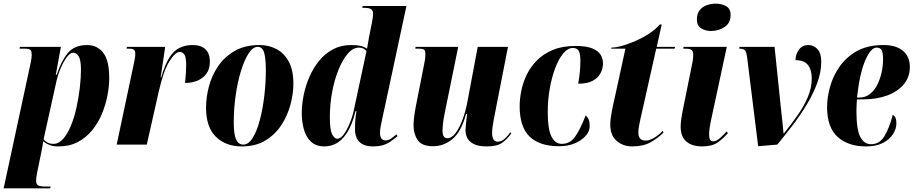

<svg xmlns="http://www.w3.org/2000/svg" viewBox="-32 -793 5010 1053"><path d="M137 -452Q142 -479 142 -492Q142 -509 136.5 -517.5Q131 -526 102 -526H75L77 -536H302L274 -383H279Q303 -457 339.5 -501.5Q376 -546 446 -546Q500 -546 533.5 -504.5Q567 -463 567 -365Q567 -319 557 -268Q547 -217 526.5 -167.5Q506 -118 473 -78Q440 -38 394.5 -14Q349 10 289 10Q259 10 240 2.5Q221 -5 205 -18Q204 -7 201.5 5.5Q199 18 196 35L171 157Q168 173 167 181.5Q166 190 166 198Q166 217 177 223.5Q188 230 216 230H245L244 240H-12ZM261 -4Q290 -4 314 -31Q338 -58 356.5 -102.5Q375 -147 387 -201Q399 -255 405.5 -310Q412 -365 412 -411Q412 -464 399.5 -484Q387 -504 370 -504Q353 -504 334.5 -479.5Q316 -455 300.5 -418.5Q285 -382 277 -345L207 -29Q227 -4 261 -4Z M702 -444Q705 -459 707.5 -472Q710 -485 710 -500Q710 -511 704 -518.5Q698 -526 677 -526H662L664 -536H874L849 -368H852Q872 -438 896.5 -476.5Q921 -515 952.5 -530.5Q984 -546 1025 -546Q1070 -546 1094.5 -523Q1119 -500 1119 -456Q1119 -414 1099.5 -388Q1080 -362 1049 -350Q1018 -338 983 -338Q989 -401 989 -435Q989 -482 978.5 -495Q968 -508 953 -508Q929 -508 896.5 -456Q864 -404 838 -288L773 0H608Z M1294 10Q1206 10 1152 -43Q1098 -96 1098 -202Q1098 -259 1114 -319.5Q1130 -380 1165 -431Q1200 -482 1256 -514Q1312 -546 1391 -546Q1442 -546 1484 -524Q1526 -502 1551.5 -455.5Q1577 -409 1577 -334Q1577 -279 1561 -219Q1545 -159 1511 -107Q1477 -55 1423.5 -22.5Q1370 10 1294 10ZM1302 0Q1331 0 1354 -37Q1377 -74 1393 -134.5Q1409 -195 1417.5 -266.5Q1426 -338 1426 -408Q1426 -473 1416.5 -504.5Q1407 -536 1381 -536Q1355 -536 1331.5 -500Q1308 -464 1289.5 -403.5Q1271 -343 1260.5 -270Q1250 -197 1250 -123Q1250 -55 1263 -27.5Q1276 0 1302 0Z M1747 10Q1701 10 1673.5 -16Q1646 -42 1634.5 -84Q1623 -126 1623 -173Q1623 -220 1633.5 -271.5Q1644 -323 1665 -371.5Q1686 -420 1718 -459.5Q1750 -499 1794 -522.5Q1838 -546 1894 -546Q1926 -546 1945 -541.5Q1964 -537 1981 -526Q1983 -539 1986.5 -557.5Q1990 -576 1991 -585L2008 -670Q2014 -699 2014 -720Q2014 -733 2004.5 -741.5Q1995 -750 1965 -750H1955L1957 -760H2197L2076 -195Q2072 -177 2066.5 -152Q2061 -127 2056.5 -103.5Q2052 -80 2052 -66Q2052 -23 2083 -23Q2099 -23 2115.5 -35Q2132 -47 2142 -56L2148 -46Q2126 -28 2107.5 -15.5Q2089 -3 2067 3.5Q2045 10 2012 10Q1966 10 1940.5 -13.5Q1915 -37 1915 -84Q1915 -117 1917 -138.5Q1919 -160 1923 -184H1918Q1899 -107 1871 -64.5Q1843 -22 1811.5 -6Q1780 10 1747 10ZM1818 -32Q1836 -32 1854 -57Q1872 -82 1887 -119Q1902 -156 1909 -191L1978 -513Q1962 -532 1937 -532Q1904 -532 1875.5 -499Q1847 -466 1824.5 -410.5Q1802 -355 1789.5 -287.5Q1777 -220 1777 -150Q1777 -79 1790 -55.5Q1803 -32 1818 -32Z M2638 10Q2592 10 2566.5 -3Q2541 -16 2531 -36Q2521 -56 2521 -77Q2521 -88 2523 -108Q2525 -128 2527 -145.5Q2529 -163 2530 -168H2524Q2497 -69 2449 -30Q2401 9 2343 9Q2282 9 2259 -24.5Q2236 -58 2236 -104Q2236 -127 2240 -157Q2244 -187 2249 -212L2294 -440Q2299 -465 2300 -477.5Q2301 -490 2301 -498Q2301 -512 2295.5 -519Q2290 -526 2267 -526H2246L2247 -536H2481L2406 -168Q2400 -140 2397.5 -114.5Q2395 -89 2395 -76Q2395 -54 2402 -44.5Q2409 -35 2421 -35Q2445 -35 2466 -62.5Q2487 -90 2504.5 -136.5Q2522 -183 2532 -238L2588 -536H2754L2676 -138Q2667 -92 2667 -64Q2667 -16 2698 -16Q2717 -16 2734.5 -31Q2752 -46 2767 -68L2772 -61Q2750 -30 2722 -10Q2694 10 2638 10Z M3034 9Q2928 9 2873 -43.5Q2818 -96 2818 -211Q2818 -250 2827 -295Q2836 -340 2857 -383.5Q2878 -427 2913.5 -462.5Q2949 -498 3001 -519.5Q3053 -541 3124 -541Q3182 -541 3215 -528Q3248 -515 3261.5 -493.5Q3275 -472 3275 -445Q3275 -419 3262.5 -393.5Q3250 -368 3220.5 -351Q3191 -334 3139 -334Q3144 -361 3147.5 -392.5Q3151 -424 3151 -461Q3151 -502 3140.5 -516Q3130 -530 3110 -530Q3082 -530 3057 -500Q3032 -470 3013 -419.5Q2994 -369 2983 -306.5Q2972 -244 2972 -178Q2972 -86 2992 -45Q3012 -4 3049 -4Q3095 -4 3123 -44.5Q3151 -85 3180 -160Q3188 -154 3195 -140.5Q3202 -127 3202 -101Q3202 -73 3180 -48Q3158 -23 3120.5 -7Q3083 9 3034 9Z M3434 10Q3386 10 3350.5 -20Q3315 -50 3315 -109Q3315 -127 3318 -149.5Q3321 -172 3325 -191L3398 -526H3320L3321 -532Q3344 -532 3379 -541.5Q3414 -551 3453.5 -568.5Q3493 -586 3528.5 -609Q3564 -632 3587 -659H3597L3570 -536H3670L3668 -526H3567L3479 -134Q3475 -115 3472 -99Q3469 -83 3469 -66Q3469 -45 3478.5 -33.5Q3488 -22 3510 -22Q3530 -22 3556 -37.5Q3582 -53 3602 -75L3607 -66Q3577 -36 3536.5 -13Q3496 10 3434 10Z M3868 -623Q3836 -623 3813 -638Q3790 -653 3790 -685Q3790 -718 3805 -737Q3820 -756 3844 -764.5Q3868 -773 3894 -773Q3926 -773 3950.5 -759Q3975 -745 3975 -711Q3975 -667 3942 -645Q3909 -623 3868 -623ZM3819 10Q3763 10 3732 -17Q3701 -44 3701 -99Q3701 -113 3704 -138Q3707 -163 3717 -210L3761 -428Q3765 -445 3767.5 -461.5Q3770 -478 3770 -493Q3770 -511 3761.5 -518.5Q3753 -526 3724 -526H3715L3717 -536H3954L3870 -145Q3857 -87 3857 -55Q3857 -40 3861 -29Q3865 -18 3880 -18Q3897 -18 3917 -36Q3937 -54 3953 -72L3960 -63Q3935 -33 3903.5 -11.5Q3872 10 3819 10Z M4066 -475Q4062 -507 4054 -516.5Q4046 -526 4026 -526H4022L4024 -536H4216L4254 -170Q4257 -139 4260 -115.5Q4263 -92 4265 -62H4268Q4309 -113 4343.5 -162.5Q4378 -212 4399 -262Q4420 -312 4420 -363Q4420 -409 4399.5 -436Q4379 -463 4331 -463Q4331 -495 4349.5 -520.5Q4368 -546 4401 -546Q4430 -546 4451 -524Q4472 -502 4472 -455Q4472 -396 4449 -335Q4426 -274 4389.5 -214.5Q4353 -155 4311 -100.5Q4269 -46 4231 0L4126 9Z M4717 10Q4620 10 4562 -42Q4504 -94 4504 -206Q4504 -259 4520.5 -318Q4537 -377 4573.5 -429Q4610 -481 4669 -513.5Q4728 -546 4813 -546Q4883 -546 4920.5 -514Q4958 -482 4958 -426Q4958 -371 4925 -331Q4892 -291 4834 -269.5Q4776 -248 4701 -248H4668Q4667 -242 4666.5 -229Q4666 -216 4665.5 -203.5Q4665 -191 4665 -186Q4665 -81 4686.5 -41.5Q4708 -2 4745 -2Q4792 -2 4819 -47Q4846 -92 4864 -163Q4872 -160 4878 -149.5Q4884 -139 4884 -115Q4884 -87 4866 -58Q4848 -29 4811 -9.5Q4774 10 4717 10ZM4681 -258Q4714 -258 4738.5 -277Q4763 -296 4779 -327.5Q4795 -359 4803 -395.5Q4811 -432 4811 -467Q4811 -503 4803.5 -517.5Q4796 -532 4775 -532Q4744 -532 4713.5 -462Q4683 -392 4668 -258Z"/></svg>

Font: Noto Serif Display ExtraCondensed Black
Style: Italic
Weight: 900
Width: 2
Italic angle: -12°
Designer: Monotype Design Team
Foundry: Monotype Imaging Inc.
Version: Version 2.009